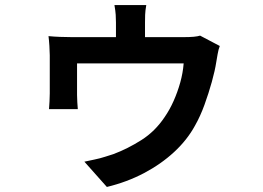

<svg xmlns="http://www.w3.org/2000/svg" viewBox="-20 -654 1040 760"><path d="M559 -634Q555 -611 554.5 -595.5Q554 -580 554 -565Q554 -555 554 -531.5Q554 -508 554 -483.5Q554 -459 554 -444H439Q439 -461 439 -485.5Q439 -510 439 -532.5Q439 -555 439 -565Q439 -580 438 -595.5Q437 -611 433 -634ZM850 -472Q845 -460 841.5 -440Q838 -420 836 -408Q831 -375 818.5 -330Q806 -285 789.5 -239.5Q773 -194 752 -157Q721 -100 669 -52Q617 -4 549.5 31.5Q482 67 403 86L314 -14Q332 -18 354 -22.5Q376 -27 396 -33.5Q416 -40 429 -44Q485 -65 539.5 -99.5Q594 -134 632 -191Q652 -220 667.5 -255Q683 -290 693.5 -327.5Q704 -365 707 -403H285Q285 -393 285 -375.5Q285 -358 285 -338.5Q285 -319 285 -303Q285 -287 285 -278Q285 -266 286 -249.5Q287 -233 288 -222H174Q175 -235 176 -252.5Q177 -270 177 -284Q177 -294 177 -314Q177 -334 177 -358.5Q177 -383 177 -403.5Q177 -424 177 -435Q177 -449 175.5 -472.5Q174 -496 172 -511Q192 -509 217.5 -508Q243 -507 265 -507H706Q731 -507 747 -508.5Q763 -510 772 -513Z"/></svg>

Font: Noto Sans SC SemiBold
Style: Regular
Weight: 600
Designer: Ryoko NISHIZUKA 西塚涼子 (kana, bopomofo & ideographs); Paul D. Hunt (Latin, Greek & Cyrillic); Sandoll Communications 산돌커뮤니
Foundry: Adobe
Version: Version 2.004-H2;hotconv 1.0.118;makeotfexe 2.5.65603